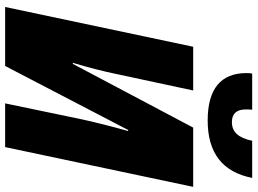

<svg xmlns="http://www.w3.org/2000/svg" viewBox="-144 -834 978 729"><g transform="rotate(90 344.5 -469.0)"><path d="M437 -769C561 -769 633 -826 655 -938H514C503 -886 481 -861 443 -861C410 -861 395 -880 395 -914C395 -921 395 -927 396 -938H259C257 -930 257 -921 257 -916C257 -820 316 -769 437 -769ZM6 0H230L473 -467H477C458 -399 443 -339 433 -293L372 0H538L689 -714H464L222 -257H218C236 -316 251 -376 260 -420L323 -714H157Z"/></g></svg>

Font: Noto Sans SemiCondensed Black
Style: Italic
Weight: 900
Width: 4
Italic angle: -12°
Designer: Monotype Design Team
Foundry: Monotype Imaging Inc.
Version: Version 2.013